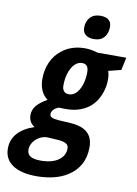

<svg xmlns="http://www.w3.org/2000/svg" viewBox="-168 -828 808 1136"><g transform="rotate(10 236.5 -260.5)"><path d="M133.8 240.2Q38.6 240.2 -12 205.3Q-62.5 170.4 -62 106.9Q-62 54.2 -27.8 15.9Q6.3 -22.5 71.8 -44.4Q55.2 -53.7 45.2 -70.6Q35.2 -87.4 35.2 -109.9Q35.2 -142.1 55.9 -167.2Q76.7 -192.4 119.1 -216.3Q93.8 -234.9 80.6 -264.6Q67.4 -294.4 67.4 -335Q67.4 -387.2 87.6 -433.3Q107.9 -479.5 146 -508.8Q171.9 -530.8 207.3 -543Q242.7 -555.2 284.2 -555.2Q307.6 -555.2 327.1 -551.3Q346.7 -547.4 362.3 -542.5H534.7L518.6 -466.3L442.9 -447.3Q446.8 -436 448.7 -423.1Q450.7 -410.2 450.7 -395.5Q450.7 -352.1 435.1 -310.8Q419.4 -269.5 392.6 -241.2Q364.7 -212.4 325.4 -197Q286.1 -181.6 236.8 -181.6Q220.7 -181.6 210.4 -181.9Q200.2 -182.1 193.4 -182.6Q172.4 -174.8 161.6 -162.4Q150.9 -149.9 150.9 -136.7Q150.9 -124.5 160.6 -119.1Q167 -114.7 177.5 -112.5Q188 -110.4 203.1 -108.9L279.8 -104.5Q325.7 -101.1 355 -86.4Q384.3 -71.8 398.4 -45.9Q412.6 -20 412.6 17.1Q412.6 76.7 387.7 121.6Q362.8 166.5 317.4 194.3Q282.7 216.8 236.1 228.3Q189.5 239.7 133.8 240.2ZM140.1 145Q173.8 145 200.9 138.2Q228 131.3 246.6 118.2Q265.1 105.5 275.4 87.6Q285.6 69.8 285.6 47.4Q285.6 39.6 283.4 33.2Q281.2 26.9 275.4 22Q267.6 15.1 253.9 11.5Q240.2 7.8 219.7 6.3L151.9 2.4Q125 4.9 104 18.6Q83 32.2 71 52Q59.1 71.8 59.1 92.8Q59.1 120.6 79.6 132.8Q100.1 145 140.1 145ZM237.3 -270.5Q260.7 -270.5 278.8 -287.6Q296.9 -304.7 308.1 -334.2Q319.3 -363.8 321.8 -401.9Q323.2 -421.9 320.8 -435.3Q318.4 -448.7 311.5 -456.1Q306.6 -460.9 299.8 -463.6Q293 -466.3 283.7 -466.3Q264.6 -466.3 249.5 -455.3Q234.4 -444.3 223.1 -425.8Q211.9 -407.2 205.3 -384Q198.7 -360.8 197.3 -335.9Q196.3 -322.8 196.8 -312.3Q197.3 -301.8 200.2 -293.9Q210 -270.5 237.3 -270.5ZM325.2 -617.7Q294.9 -617.7 276.6 -632.1Q258.3 -646.5 258.3 -675.3Q258.3 -712.9 280.3 -736.8Q302.2 -760.7 342.3 -760.7Q362.3 -760.7 377 -754.9Q391.6 -749 399.9 -736.6Q408.2 -724.1 408.2 -703.6Q408.2 -667 387.5 -642.3Q366.7 -617.7 325.2 -617.7Z"/></g></svg>

Font: Open Sans SemiCondensed
Style: Bold Italic
Weight: 700
Width: 4
Italic angle: -12°
Designer: Monotype Design Team
Foundry: Monotype Imaging Inc.
Version: Version 3.003